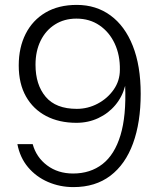

<svg xmlns="http://www.w3.org/2000/svg" viewBox="-20 -753 645 784"><path d="M280 11Q224.5 11 176 -10Q127.5 -31 94.5 -70.2Q61.5 -109.5 51 -164.5H113.5Q128 -111 172.2 -77.8Q216.5 -44.5 278.5 -44.5Q349 -44.5 398.5 -83Q448 -121.5 472 -200.8Q496 -280 491 -402.5Q479.5 -358 451 -324Q422.5 -290 381.5 -270.8Q340.5 -251.5 292 -251.5Q221.5 -251.5 168.5 -279.2Q115.5 -307 86 -359.2Q56.5 -411.5 56.5 -485.5Q56.5 -559 84.8 -614.8Q113 -670.5 166 -701.8Q219 -733 293.5 -733Q372.5 -733 431.2 -690Q490 -647 522.2 -565.8Q554.5 -484.5 554.5 -370Q554.5 -253 523.2 -167.5Q492 -82 430.8 -35.5Q369.5 11 280 11ZM293.5 -308.5Q339 -308.5 379 -329.8Q419 -351 444.2 -387Q469.5 -423 469.5 -468Q470.5 -527.5 448.5 -574.8Q426.5 -622 386.2 -649.5Q346 -677 292 -677Q242.5 -677 204.8 -653.2Q167 -629.5 146 -587Q125 -544.5 125 -488.5Q125 -407 166.5 -357.8Q208 -308.5 293.5 -308.5Z"/></svg>

Font: Public Sans Thin ExtraLight
Style: Regular
Weight: 250
Version: Version 1.007